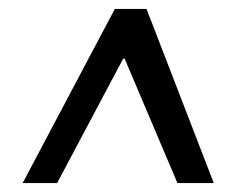

<svg xmlns="http://www.w3.org/2000/svg" viewBox="-20 -644 540 431"><path d="M30.8 -233 237.8 -624H308.9L459.9 -233H378.3L259.8 -512.3H256.5L108.2 -233Z"/></svg>

Font: Ancizar Sans Thin
Style: Italic
Weight: 100
Italic angle: -4°
Designer: Cesar Puertas, Viviana Monsalve, Julian Moncada, Julian Prieto, Jose Castro, Mariel Hernandez, Felipe Aragon, Sara Alarc
Version: Version 8.100